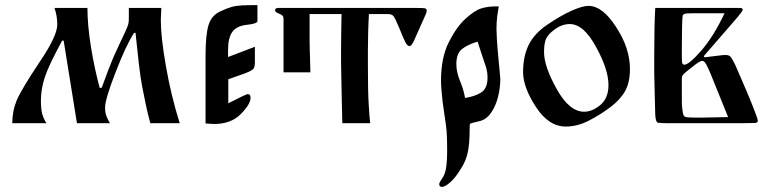

<svg xmlns="http://www.w3.org/2000/svg" viewBox="-20 -482 3016 751"><path d="M193 -451H322Q322 -417 325.5 -378.5Q329 -340 336 -297Q343 -254 351.5 -214.5Q360 -175 370 -138L378 -139Q392 -178 403.5 -208Q415 -238 424 -259Q434 -280 443 -300.5Q452 -321 462 -341Q482 -382 483 -394Q484 -401 484 -415Q484 -429 484 -451H611L609 -404Q609 -370 614 -325Q619 -280 629 -223Q649 -108 683 0H568Q558 -36 550.5 -72Q543 -108 536 -144Q529 -181 523 -233.5Q517 -286 510 -354L504 -353Q472 -303 432 -199Q391 -94 391 -61Q391 -43 395.5 -30Q400 -17 410 0H281L229 -323H223Q198 -277 181 -241.5Q164 -206 156 -182Q140 -135 140 -89Q140 -53 146 -33.5Q152 -14 162 0H28Q28 -48 46 -91Q56 -114 78 -150.5Q100 -187 134 -238Q204 -341 204 -386Q204 -420 193 -451Z M784 1V-265Q784 -347 796 -385Q808 -423 843 -438Q868 -450 886.5 -455Q905 -460 927.5 -461Q950 -462 987 -462V-399Q985 -389 946 -385Q906 -381 889 -357.5Q872 -334 872 -287V-259L977 -299V-237Q977 -219 970.5 -212Q964 -205 938 -195L873 -172V-78Q887 -85 901 -92Q915 -99 929 -106Q947 -114 949 -114Q960 -114 960 -100Q960 -74 921 -35Q883 3 817 3Z M1191 -319Q1191 -312 1191.5 -295Q1192 -278 1192.5 -257.5Q1193 -237 1193.5 -220.5Q1194 -204 1194 -199H1089V-406Q1089 -417 1085 -421Q1081 -425 1068.5 -430Q1056 -435 1056 -442Q1056 -451 1069 -451H1602Q1636 -451 1642.5 -449.5Q1649 -448 1649 -440Q1649 -435 1645.5 -426.5Q1642 -418 1631 -394L1598 -320Q1595 -314 1591 -308Q1587 -302 1581 -302Q1573 -302 1565 -318Q1557 -334 1541 -374Q1524 -415 1518 -420Q1512 -427 1497 -427H1423Q1421 -392 1420 -352.5Q1419 -313 1419 -279.5Q1419 -246 1419 -227Q1419 -128 1422 -76.5Q1425 -25 1428 0H1319Q1318 -47 1317 -83.5Q1316 -120 1315.5 -156.5Q1315 -193 1314 -240Q1314 -255 1314 -273Q1314 -308 1314.5 -343.5Q1315 -379 1315.5 -403Q1316 -427 1316 -427H1191Z M1931 -457Q1927 -435 1924.5 -415Q1922 -395 1922 -367Q1922 -356 1923.5 -329.5Q1925 -303 1929 -260Q1933 -218 1935 -196.5Q1937 -175 1937 -174Q1937 -139 1928 -103Q1919 -67 1900.5 -40.5Q1882 -14 1855 -8Q1819 0 1818 3Q1817 6 1817 27Q1817 77 1810 112.5Q1803 148 1781 181Q1760 215 1740 232Q1720 249 1709 249Q1698 249 1698 238Q1698 237 1699 233.5Q1700 230 1710 215Q1721 200 1725 173.5Q1729 147 1729 112Q1729 76 1728 52Q1727 28 1724.5 8.5Q1722 -11 1718.5 -32.5Q1715 -54 1711 -86Q1705 -140 1705 -167Q1705 -256 1735 -316Q1765 -376 1800 -408Q1836 -441 1862 -449Q1888 -457 1919 -457ZM1874 -240 1848 -319Q1810 -308 1787.5 -290.5Q1765 -273 1765 -231Q1765 -200 1779.5 -165Q1794 -130 1799 -99Q1835 -104 1861 -119.5Q1887 -135 1887 -179Q1887 -197 1883 -212Q1879 -227 1874 -240Z M2026 -200Q2026 -260 2047 -304.5Q2068 -349 2120 -385Q2173 -421 2215.5 -440Q2258 -459 2282 -459Q2337 -459 2390 -376Q2444 -294 2444 -212Q2444 -161 2426 -127.5Q2408 -94 2369 -64Q2331 -35 2285 -11Q2239 13 2193 13Q2126 13 2076 -64Q2026 -141 2026 -200ZM2108 -278Q2108 -222 2158 -133Q2207 -45 2265 -45Q2296 -45 2328 -71Q2360 -98 2360 -149Q2360 -211 2311 -299Q2263 -388 2208 -388Q2194 -388 2178 -382.5Q2162 -377 2142 -361Q2123 -346 2115.5 -329Q2108 -312 2108 -278Z M2543 -451H2874Q2885 -451 2885 -444Q2885 -440 2878 -431.5Q2871 -423 2865 -415L2735 -265Q2735 -265 2734 -263.5Q2733 -262 2734 -260Q2734 -259 2735.5 -258.5Q2737 -258 2737 -258Q2756 -260 2782.5 -263.5Q2809 -267 2817 -267Q2831 -267 2837 -260.5Q2843 -254 2855 -230Q2863 -212 2875.5 -183Q2888 -154 2901.5 -122.5Q2915 -91 2925 -65Q2942 -23 2944 -11Q2945 -3 2935 -1L2876 0H2598Q2582 0 2571 -0.5Q2560 -1 2554 -2Q2545 -3 2543 -32Q2542 -67 2541 -110Q2540 -153 2539 -198Q2539 -233 2539 -267Q2539 -322 2540 -370.5Q2541 -419 2543 -451ZM2648 -382Q2648 -372 2647.5 -347.5Q2647 -323 2647 -297Q2647 -279 2647 -263Q2647 -247 2648 -239Q2648 -229 2657 -229Q2675 -229 2723 -284Q2771 -339 2814 -430H2687Q2677 -430 2668.5 -429.5Q2660 -429 2656 -427Q2651 -425 2650 -419Q2649 -413 2648 -382ZM2647 -148V-81Q2647 -71 2649 -53.5Q2651 -36 2655 -29Q2658 -24 2671.5 -23Q2685 -22 2705 -22Q2710 -22 2715 -22Q2720 -22 2726 -22L2828 -24L2760 -192Q2751 -214 2743 -229Q2735 -244 2727 -244Q2719 -244 2700.5 -230Q2682 -216 2666 -203Q2658 -196 2654 -192Q2650 -188 2648 -183Q2647 -179 2647 -170Q2647 -166 2647 -160.5Q2647 -155 2647 -148Z"/></svg>

Font: Pochaevsk
Style: Regular
Weight: 400
Version: Version 1.210; ttfautohint (v1.8.4.7-5d5b)